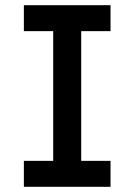

<svg xmlns="http://www.w3.org/2000/svg" viewBox="-20 -720 518 740"><path d="M185 0V-700H293V0ZM72 -600V-700H406V-600ZM72 0V-100H406V0Z"/></svg>

Font: Lexend
Style: Regular
Weight: 400
Designer: Thomas Jockin
Foundry: Lexend
Version: Version 1.000